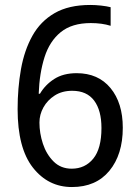

<svg xmlns="http://www.w3.org/2000/svg" viewBox="-20 -744 560 774"><path d="M51 -304Q51 -389 64.5 -465Q78 -541 110.5 -599.5Q143 -658 200 -691Q257 -724 344 -724Q365 -724 387.5 -721.5Q410 -719 426 -715V-640Q391 -651 346 -651Q270 -651 225 -614.5Q180 -578 159.5 -513.5Q139 -449 136 -366H141Q162 -402 198.5 -425.5Q235 -449 289 -449Q376 -449 425.5 -389Q475 -329 475 -229Q475 -121 421 -55.5Q367 10 270 10Q174 10 112.5 -68.5Q51 -147 51 -304ZM269 -64Q323 -64 356 -104.5Q389 -145 389 -228Q389 -299 359.5 -338.5Q330 -378 271 -378Q230 -378 200.5 -359Q171 -340 155 -311Q139 -282 139 -250Q139 -207 153 -164.5Q167 -122 196 -93Q225 -64 269 -64Z"/></svg>

Font: Noto Sans Gujarati SemiCondensed
Style: Regular
Weight: 400
Width: 4
Designer: Jelle Bosma - Monotype Design Team, Universal Thirst
Foundry: Monotype Imaging Inc.
Version: Version 2.106; ttfautohint (v1.8.4.7-5d5b)